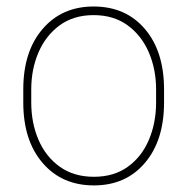

<svg xmlns="http://www.w3.org/2000/svg" viewBox="-20 -558 575 588"><path d="M51.3 -284.2Q51.3 -400.4 110.4 -469.2Q169.4 -538.1 266.6 -538.1Q365.2 -538.1 423.8 -469.2Q482.4 -400.4 482.4 -284.2V-244.1Q482.4 -127.9 423.8 -59.1Q365.2 9.8 267.6 9.8Q169.4 9.8 110.4 -59.1Q51.3 -127.9 51.3 -244.1ZM75.7 -244.1Q75.7 -181.6 97.9 -129.9Q120.1 -78.1 163.1 -47.4Q206.1 -16.6 267.6 -16.6Q329.1 -16.6 371.6 -47.4Q414.1 -78.1 436 -129.9Q458 -181.6 458 -244.1V-284.2Q458 -345.7 435.8 -397.5Q413.6 -449.2 370.8 -480.5Q328.1 -511.7 266.6 -511.7Q205.6 -511.7 162.8 -480.5Q120.1 -449.2 97.9 -397.5Q75.7 -345.7 75.7 -284.2Z"/></svg>

Font: Robert Sans Thin
Style: Regular
Weight: 100
Designer: Christian Robertson (extended by Adam Twardoch)
Foundry: Google
Version: Version 12.135;April 2, 2019;FontCreator 11.5.0.2425 64-bit;